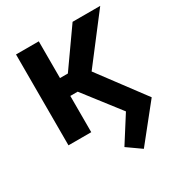

<svg xmlns="http://www.w3.org/2000/svg" viewBox="-178 -667 932 999"><g transform="rotate(-30 288.0 -167.0)"><path d="M395.5 211.9 312.5 153.3 412.1 -3.4 242.2 -222.7 342.8 -297.4 564.9 0ZM64.9 0V-545.9H201.7V0ZM165 -217.8V-325.2H249L404.8 -545.9H570.8L319.3 -217.8Z"/></g></svg>

Font: Inter
Style: 650
Weight: 650
Designer: Rasmus Andersson
Foundry: rsms
Version: Version 4.001;git-66647c0bb